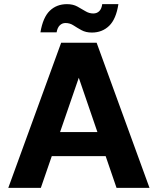

<svg xmlns="http://www.w3.org/2000/svg" viewBox="-20 -906 761 926"><path d="M20 0 275 -700H446L701 0H542L360 -531L177 0ZM131 -153 170 -269H538L576 -153ZM423 -749Q394 -749 373 -760.5Q352 -772 334.5 -783.5Q317 -795 296 -795Q280 -795 268.5 -784Q257 -773 253 -750H175Q187 -822 220 -854Q253 -886 303 -886Q332 -886 353 -874.5Q374 -863 392 -852Q410 -841 430 -841Q447 -841 458.5 -852Q470 -863 473 -886H551Q540 -814 506.5 -781.5Q473 -749 423 -749Z"/></svg>

Font: DM Sans 20pt Black
Style: Regular
Weight: 900
Version: Version 4.004;gftools[0.9.30]